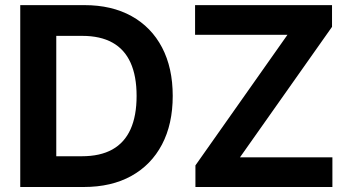

<svg xmlns="http://www.w3.org/2000/svg" viewBox="-20 -748 1398 768"><path d="M314.5 0H127.4V-123H307.1Q380.9 -123 429.4 -150.1Q478 -177.2 502.2 -231Q526.4 -284.7 526.4 -364.3Q526.4 -443.8 502.2 -497.3Q478 -550.8 429.7 -577.6Q381.3 -604.5 309.1 -604.5H124V-727.5H317.9Q426.8 -727.5 506.1 -683.6Q585.4 -639.6 628.2 -558.1Q670.9 -476.6 670.9 -364.3Q670.9 -251.5 627.9 -169.9Q585 -88.4 505.4 -44.2Q425.8 0 314.5 0ZM205.1 -727.5V0H61V-727.5ZM761.7 0V-86.4L1129.9 -608.9H760.3V-727.5H1308.1V-640.6L939.9 -118.7H1309.6V0Z"/></svg>

Font: Inter Cardless Tabular Bold
Style: Bold
Weight: 700
Designer: Rasmus Andersson
Foundry: rsms
Version: Version 4.000;git-4fc901f